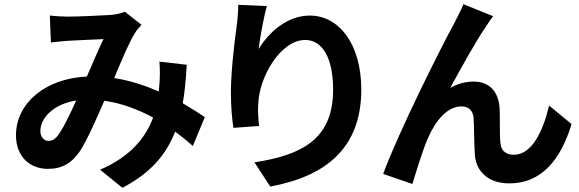

<svg xmlns="http://www.w3.org/2000/svg" viewBox="-20 -828 2751 913"><path d="M56 -185C56 -84 121 -25 208 -25C275 -25 322 -52 362 -112C397 -167 439 -264 476 -349C560 -337 638 -307 708 -269C675 -179 605 -85 456 -21L562 65C694 -4 769 -90 813 -202C843 -180 871 -157 897 -134L954 -271C926 -290 890 -313 849 -337C859 -393 864 -453 868 -520L738 -535C741 -502 741 -464 738 -427C737 -416 736 -405 735 -393C671 -421 599 -445 523 -457C558 -541 594 -626 620 -668C628 -682 639 -695 653 -710L574 -772C557 -765 531 -759 507 -757C461 -754 356 -749 299 -749C278 -749 244 -751 217 -754L222 -626C248 -629 282 -633 303 -634C348 -637 433 -640 472 -642C449 -595 421 -528 393 -464C195 -455 56 -337 56 -185ZM172 -205C172 -266 233 -333 342 -350C315 -289 286 -228 261 -192C244 -167 230 -158 210 -158C190 -158 172 -176 172 -205Z M1078 -385C1078 -319 1084 -258 1090 -220L1212 -229C1207 -274 1206 -306 1208 -333C1212 -463 1315 -638 1431 -638C1513 -638 1564 -553 1564 -401C1564 -162 1409 -90 1190 -56L1265 59C1527 11 1698 -122 1698 -402C1698 -620 1591 -754 1453 -754C1343 -754 1256 -671 1210 -595C1216 -649 1235 -751 1249 -799L1113 -805C1113 -777 1110 -738 1105 -701C1091 -599 1078 -477 1078 -385Z M1802 -1 1941 47C1957 -5 1990 -116 2016 -173C2051 -254 2107 -322 2174 -322C2209 -322 2229 -302 2232 -267C2235 -227 2234 -147 2238 -93C2242 -22 2293 44 2402 44C2555 44 2646 -68 2698 -238L2591 -326C2562 -203 2509 -92 2423 -92C2391 -92 2364 -107 2360 -145C2355 -187 2358 -266 2356 -310C2352 -392 2307 -440 2233 -440C2195 -440 2158 -431 2121 -410C2169 -498 2244 -635 2293 -705C2304 -722 2315 -739 2325 -751L2184 -808C2166 -766 2148 -734 2135 -708C2083 -614 1874 -198 1802 -1Z"/></svg>

Font: GenEiGothic-pro-Regular
Style: Bold
Weight: 700
Designer: Ryoko NISHIZUKA (kana & ideographs); Paul D. Hunt (Latin, Greek & Cyrillic); Wenlong ZHANG (bopomofo); Sandoll Communica
Foundry: Adobe Systems Incorporated; o_tamon
Version: Version 1.000.140830